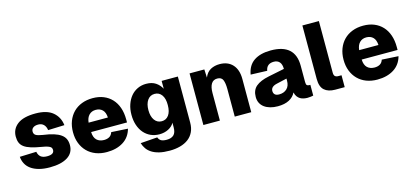

<svg xmlns="http://www.w3.org/2000/svg" viewBox="-69 -1240 4162 1933"><g transform="rotate(-15 2012.0 -274.0)"><path d="M303 12Q238 12 189 -1.5Q140 -15 107 -39Q74 -63 56.5 -96.5Q39 -130 36 -169L209 -175Q216 -139 238.5 -121Q261 -103 304 -103Q377 -103 377 -149Q377 -160 373 -169Q369 -178 358.5 -184.5Q348 -191 328.5 -197Q309 -203 278 -208Q212 -219 168 -232.5Q124 -246 97.5 -265.5Q71 -285 60 -312Q49 -339 49 -375Q49 -454 111 -502Q173 -550 300 -550Q419 -550 480.5 -498Q542 -446 552 -361L381 -355Q376 -393 354.5 -414Q333 -435 298 -435Q264 -435 245 -420.5Q226 -406 226 -381Q226 -355 245.5 -342.5Q265 -330 316 -322Q382 -313 427 -299Q472 -285 500.5 -264.5Q529 -244 541.5 -216.5Q554 -189 554 -153Q554 -72 487.5 -30Q421 12 303 12Z M897 12Q833 12 781.5 -8Q730 -28 693.5 -65Q657 -102 637 -153.5Q617 -205 617 -269Q617 -332 637 -384Q657 -436 693.5 -473Q730 -510 781.5 -530Q833 -550 896 -550Q959 -550 1009 -529.5Q1059 -509 1094.5 -471Q1130 -433 1149 -378.5Q1168 -324 1168 -256V-224H794Q796 -167 824.5 -140Q853 -113 900 -113Q933 -113 956 -126.5Q979 -140 989 -171L1161 -161Q1138 -76 1068 -32Q998 12 897 12ZM995 -322Q992 -376 965.5 -402Q939 -428 896 -428Q853 -428 826 -400.5Q799 -373 794 -322Z M1511 162Q1448 162 1403 151Q1358 140 1326.5 120Q1295 100 1276 73Q1257 46 1247 13L1423 0Q1431 23 1450 35.5Q1469 48 1511 48Q1558 48 1583.5 24Q1609 0 1609 -55V-103Q1590 -67 1548 -45.5Q1506 -24 1454 -24Q1405 -24 1364 -42.5Q1323 -61 1293.5 -95Q1264 -129 1247.5 -177.5Q1231 -226 1231 -286Q1231 -344 1247.5 -392.5Q1264 -441 1293 -476Q1322 -511 1363 -530.5Q1404 -550 1453 -550Q1513 -550 1552 -524Q1591 -498 1613 -456V-538H1782V-58Q1782 -2 1762 39.5Q1742 81 1706 108Q1670 135 1620 148.5Q1570 162 1511 162ZM1510 -145Q1556 -145 1583 -182Q1610 -219 1610 -287Q1611 -354 1584 -392Q1557 -430 1510 -430Q1462 -430 1435 -391Q1408 -352 1408 -287Q1408 -222 1435.5 -183.5Q1463 -145 1510 -145Z M1904 0V-538H2058L2062 -452Q2084 -506 2125.5 -528Q2167 -550 2219 -550Q2305 -550 2354 -496.5Q2403 -443 2403 -346V0H2231V-287Q2231 -349 2217 -382.5Q2203 -416 2159 -416Q2117 -416 2096.5 -382.5Q2076 -349 2076 -287V0Z M2678 12Q2635 12 2600 2Q2565 -8 2539.5 -26.5Q2514 -45 2500 -72.5Q2486 -100 2486 -135Q2486 -207 2531.5 -245.5Q2577 -284 2666 -302L2833 -336Q2833 -384 2812 -408Q2791 -432 2753 -432Q2678 -432 2666 -361L2495 -367Q2511 -461 2577.5 -505.5Q2644 -550 2753 -550Q3005 -550 3005 -323V-153Q3005 -128 3013 -120Q3021 -112 3036 -112H3049V0Q3041 2 3023 4.5Q3005 7 2988 7Q2969 7 2949 3Q2929 -1 2912.5 -11Q2896 -21 2883.5 -38Q2871 -55 2865 -82Q2844 -38 2797 -13Q2750 12 2678 12ZM2722 -100Q2771 -100 2802 -129Q2833 -158 2833 -213V-235L2728 -211Q2663 -197 2663 -151Q2663 -127 2677.5 -113.5Q2692 -100 2722 -100Z M3278 0Q3206 0 3166 -35.5Q3126 -71 3126 -153V-710H3298V-172Q3298 -146 3309.5 -135Q3321 -124 3344 -124H3377V0Z M3717 12Q3653 12 3601.5 -8Q3550 -28 3513.5 -65Q3477 -102 3457 -153.5Q3437 -205 3437 -269Q3437 -332 3457 -384Q3477 -436 3513.5 -473Q3550 -510 3601.5 -530Q3653 -550 3716 -550Q3779 -550 3829 -529.5Q3879 -509 3914.5 -471Q3950 -433 3969 -378.5Q3988 -324 3988 -256V-224H3614Q3616 -167 3644.5 -140Q3673 -113 3720 -113Q3753 -113 3776 -126.5Q3799 -140 3809 -171L3981 -161Q3958 -76 3888 -32Q3818 12 3717 12ZM3815 -322Q3812 -376 3785.5 -402Q3759 -428 3716 -428Q3673 -428 3646 -400.5Q3619 -373 3614 -322Z"/></g></svg>

Font: Geist ExtBd
Style: Regular
Weight: 400
Designer: Basement.studio, Andrés Briganti, Mateo Zaragoza
Foundry: Basement.studio, Vercel, Andrés Briganti, Guido Ferreyra, Mateo Zaragoza
Version: Version 1.401